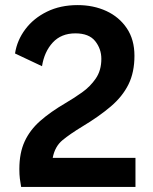

<svg xmlns="http://www.w3.org/2000/svg" viewBox="-20 -734 601 754"><path d="M187 -114H512V0H63Q60 -16 58 -32.2Q56 -48.5 56 -70Q56 -133.5 76.8 -178.5Q97.5 -223.5 137.8 -259Q178 -294.5 237 -329Q269.5 -348 302 -371Q334.5 -394 356.2 -425.8Q378 -457.5 378 -503Q378 -542 353.8 -572.5Q329.5 -603 276 -603Q220.5 -603 187.2 -567Q154 -531 145 -474L39 -524Q47 -576 79.5 -619.2Q112 -662.5 164.5 -688.2Q217 -714 285 -714Q347 -714 397.5 -690.8Q448 -667.5 478 -623Q508 -578.5 508 -515Q508 -450 484.5 -402.5Q461 -355 415.2 -316Q369.5 -277 303 -237Q256 -208.5 225.8 -183.8Q195.5 -159 187 -114Z"/></svg>

Font: Alatsi
Style: Regular
Weight: 400
Designer: Spyros Zevelakis, Eben Sorkin
Foundry: www.sorkintype.com
Version: Version 1.008; ttfautohint (v1.8.4.7-5d5b)